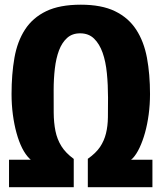

<svg xmlns="http://www.w3.org/2000/svg" viewBox="-20 -778 690 798"><path d="M17.5 -114H108L103 -118.5Q86 -135 72.2 -162.2Q58.5 -189.5 48.8 -224.8Q39 -260 33.5 -301.5Q28 -343 28 -387Q28 -469.5 40 -537.8Q52 -606 84 -655.2Q116 -704.5 172 -731.5Q228 -758.5 316 -758.5Q402 -758.5 457.8 -731.5Q513.5 -704.5 545.8 -655.2Q578 -606 590.8 -537.8Q603.5 -469.5 603.5 -387Q603.5 -343.5 598 -302.5Q592.5 -261.5 582.8 -226.5Q573 -191.5 560 -164Q547 -136.5 532 -120.5L524.5 -114H613.5V0H345V-118Q378.5 -141.5 395.8 -167.2Q413 -193 420.5 -223.5Q428 -254 428.5 -290.5Q429 -327 429 -372Q429 -425 424.2 -473.5Q419.5 -522 406.5 -558.8Q393.5 -595.5 371 -617.5Q348.5 -639.5 313 -639.5Q280 -639.5 258.8 -620.2Q237.5 -601 225.2 -568.5Q213 -536 208 -493.2Q203 -450.5 203 -403.5Q203 -351.5 203.2 -309.8Q203.5 -268 210.5 -233.5Q217.5 -199 235 -170.8Q252.5 -142.5 286.5 -117.5V0H17.5Z"/></svg>

Font: B612 Mono
Style: Bold
Weight: 700
Version: Version 1.005